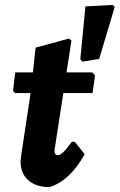

<svg xmlns="http://www.w3.org/2000/svg" viewBox="-20 -753 487 782"><path d="M440 -733 447 -724 384 -513 316 -502 307 -511 328 -727ZM182 9Q126 9 94.5 -19.5Q63 -48 64 -97L67 -125L102 -356L104 -374H41L33 -383L42 -458H114L125 -559L261 -596L271 -588L251 -458H356L367 -446L357 -374H238L203 -148L202 -137Q202 -121 216 -121Q234 -121 272 -175L284 -176L325 -125Q265 -17 182 9Z"/></svg>

Font: Alegreya Sans ExtraBold
Style: Italic
Weight: 800
Italic angle: -7°
Designer: Juan Pablo del Peral
Foundry: Huerta Tipografica
Version: Version 2.007